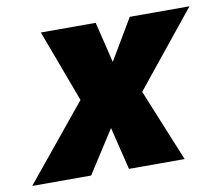

<svg xmlns="http://www.w3.org/2000/svg" viewBox="-124 -632 820 710"><g transform="rotate(-10 286.0 -276.5)"><path d="M266.1 -160.2 163.1 0H-58.1L172.9 -282.2L71.8 -553.2H277.8L314.9 -399.9L405.8 -553.2H629.9L402.8 -272L514.2 0H305.2Z"/></g></svg>

Font: TypoPRO Open Sans
Style: Italic
Weight: 800
Italic angle: -12°
Foundry: Ascender Corporation
Version: Version 1.10